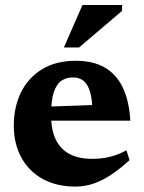

<svg xmlns="http://www.w3.org/2000/svg" viewBox="-20 -710 557 744"><path d="M273.5 -474.5Q341 -474.5 386.2 -448.2Q431.5 -422 456 -370.5Q480.5 -319 485 -242.5H141L140.5 -296L395 -305L338.5 -277.5Q337.5 -325 329 -354Q320.5 -383 304 -396.5Q287.5 -410 262.5 -410Q236.5 -410 217.5 -396.8Q198.5 -383.5 188.2 -351.8Q178 -320 178 -264.5Q178 -206.5 196.2 -169Q214.5 -131.5 250 -113Q285.5 -94.5 337 -94.5Q362.5 -94.5 384.8 -98Q407 -101.5 428 -108.8Q449 -116 470 -127.5L482 -89.5Q447 -57.5 413 -34.5Q379 -11.5 344.2 0.8Q309.5 13 273 13Q199 13 145.5 -16.5Q92 -46 62.8 -99.2Q33.5 -152.5 33.5 -223Q33.5 -295 61.2 -351.8Q89 -408.5 142.8 -441.5Q196.5 -474.5 273.5 -474.5ZM227.5 -526 299.5 -690.5H453V-668L286.5 -526Z"/></svg>

Font: Newsreader
Style: Bold
Weight: 700
Designer: Hugues Gentile
Foundry: Production Type
Version: Version 1.003